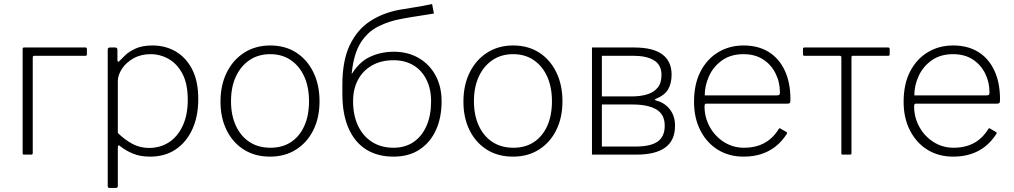

<svg xmlns="http://www.w3.org/2000/svg" viewBox="-20 -765 5015 950"><path d="M99 0Q92 0 92 -7V-523Q92 -530 99 -530H403Q410 -530 410 -523V-496Q410 -489 403 -489H150Q142 -489 142 -481V-7Q142 0 135 0Z M550 -530Q561 -530 561 -518V-469Q561 -461 564 -460Q567 -459 573 -465Q582 -475 600.5 -492.5Q619 -510 651.5 -525Q684 -540 735 -540Q798 -540 849 -510.5Q900 -481 930.5 -422.5Q961 -364 961 -275Q961 -189 931.5 -125Q902 -61 849 -25.5Q796 10 723 10Q673 10 636.5 -5.5Q600 -21 577 -40Q569 -47 566 -45.5Q563 -44 563 -33V154Q563 165 553 165H522Q513 165 513 155V-517Q513 -525 515.5 -527.5Q518 -530 526 -530H550ZM563 -107Q598 -73 635.5 -53Q673 -33 717 -33Q773 -33 816 -61Q859 -89 884 -142.5Q909 -196 909 -271Q909 -350 883 -399.5Q857 -449 815 -473Q773 -497 725 -497Q677 -497 640 -476Q603 -455 583 -424Q563 -393 563 -364V-107Z M1316 10Q1242 10 1187 -24.5Q1132 -59 1101.5 -120.5Q1071 -182 1071 -262Q1071 -344 1102 -406.5Q1133 -469 1188.5 -504.5Q1244 -540 1317 -540Q1391 -540 1445.5 -505Q1500 -470 1530.5 -407.5Q1561 -345 1561 -264Q1561 -183 1530.5 -121.5Q1500 -60 1445 -25Q1390 10 1316 10ZM1318 -34Q1378 -34 1420.5 -62.5Q1463 -91 1486 -142.5Q1509 -194 1509 -264Q1509 -334 1485.5 -386Q1462 -438 1419 -467.5Q1376 -497 1317 -497Q1258 -497 1214.5 -467.5Q1171 -438 1147 -386Q1123 -334 1123 -264Q1123 -195 1147 -143Q1171 -91 1214.5 -62.5Q1258 -34 1318 -34Z M1927 10Q1848 10 1791.5 -25.5Q1735 -61 1704.5 -130.5Q1674 -200 1674 -301L1703 -388H1714Q1754 -457 1809 -483Q1864 -509 1928 -509Q1999 -509 2052.5 -477.5Q2106 -446 2135.5 -391Q2165 -336 2165 -264Q2165 -183 2137 -121.5Q2109 -60 2056 -25Q2003 10 1927 10ZM1927 -34Q1985 -34 2026.5 -62.5Q2068 -91 2090.5 -142.5Q2113 -194 2113 -264Q2113 -325 2090 -371Q2067 -417 2025.5 -442Q1984 -467 1927 -467Q1866 -467 1821 -441.5Q1776 -416 1751.5 -370.5Q1727 -325 1727 -264Q1727 -195 1751.5 -143Q1776 -91 1821 -62.5Q1866 -34 1927 -34ZM1674 -301V-345Q1674 -465 1710.5 -541.5Q1747 -618 1811 -660Q1875 -702 1959 -717Q1987 -722 2013.5 -726Q2040 -730 2065.5 -734.5Q2091 -739 2118 -745L2127 -698Q2080 -690 2045 -685Q2010 -680 1968 -672Q1905 -661 1851.5 -634Q1798 -607 1764.5 -553.5Q1731 -500 1721 -409L1717 -355Z M2518 10Q2444 10 2389 -24.5Q2334 -59 2303.5 -120.5Q2273 -182 2273 -262Q2273 -344 2304 -406.5Q2335 -469 2390.5 -504.5Q2446 -540 2519 -540Q2593 -540 2647.5 -505Q2702 -470 2732.5 -407.5Q2763 -345 2763 -264Q2763 -183 2732.5 -121.5Q2702 -60 2647 -25Q2592 10 2518 10ZM2520 -34Q2580 -34 2622.5 -62.5Q2665 -91 2688 -142.5Q2711 -194 2711 -264Q2711 -334 2687.5 -386Q2664 -438 2621 -467.5Q2578 -497 2519 -497Q2460 -497 2416.5 -467.5Q2373 -438 2349 -386Q2325 -334 2325 -264Q2325 -195 2349 -143Q2373 -91 2416.5 -62.5Q2460 -34 2520 -34Z M2909 0V-530H3118Q3211 -530 3257 -496Q3303 -462 3303 -396Q3303 -352 3285.5 -322.5Q3268 -293 3225 -276Q3221 -275 3221 -272Q3221 -269 3225 -268Q3267 -258 3293.5 -225Q3320 -192 3320 -143Q3320 -70 3271.5 -35Q3223 0 3131 0ZM3126 -40Q3199 -40 3234 -64.5Q3269 -89 3269 -143Q3269 -199 3227.5 -223.5Q3186 -248 3109 -248H2958V-40ZM3108 -288Q3147 -288 3180 -297.5Q3213 -307 3233 -330Q3253 -353 3253 -394Q3253 -444 3216 -466.5Q3179 -489 3114 -489H2958V-288Z M3466 -238Q3466 -184 3492 -137Q3518 -90 3562.5 -62Q3607 -34 3661 -34Q3719 -34 3761.5 -57Q3804 -80 3832 -125Q3835 -130 3837.5 -130.5Q3840 -131 3843 -128L3871 -112Q3877 -108 3872 -101Q3848 -64 3816.5 -39.5Q3785 -15 3746 -2.5Q3707 10 3659 10Q3587 10 3532 -24Q3477 -58 3445.5 -119.5Q3414 -181 3414 -261Q3414 -349 3446 -411Q3478 -473 3533.5 -506.5Q3589 -540 3659 -540Q3731 -540 3782.5 -508.5Q3834 -477 3862.5 -417Q3891 -357 3891 -273Q3891 -266 3890 -259.5Q3889 -253 3877 -252H3473Q3469 -252 3467.5 -248Q3466 -244 3466 -238ZM3822 -293Q3833 -293 3836 -296Q3839 -299 3839 -307Q3839 -359 3817 -402.5Q3795 -446 3755 -471.5Q3715 -497 3659 -497Q3596 -497 3553 -466.5Q3510 -436 3488.5 -389Q3467 -342 3467 -293Z M4375 -489H4200Q4193 -489 4193 -481V-7Q4193 0 4186 0H4149Q4143 0 4143 -7V-481Q4143 -489 4135 -489H3960Q3953 -489 3953 -496V-523Q3953 -530 3960 -530H4375Q4382 -530 4382 -523V-496Q4382 -489 4375 -489Z M4503 -238Q4503 -184 4529 -137Q4555 -90 4599.5 -62Q4644 -34 4698 -34Q4756 -34 4798.5 -57Q4841 -80 4869 -125Q4872 -130 4874.5 -130.5Q4877 -131 4880 -128L4908 -112Q4914 -108 4909 -101Q4885 -64 4853.5 -39.5Q4822 -15 4783 -2.5Q4744 10 4696 10Q4624 10 4569 -24Q4514 -58 4482.5 -119.5Q4451 -181 4451 -261Q4451 -349 4483 -411Q4515 -473 4570.5 -506.5Q4626 -540 4696 -540Q4768 -540 4819.5 -508.5Q4871 -477 4899.5 -417Q4928 -357 4928 -273Q4928 -266 4927 -259.5Q4926 -253 4914 -252H4510Q4506 -252 4504.5 -248Q4503 -244 4503 -238ZM4859 -293Q4870 -293 4873 -296Q4876 -299 4876 -307Q4876 -359 4854 -402.5Q4832 -446 4792 -471.5Q4752 -497 4696 -497Q4633 -497 4590 -466.5Q4547 -436 4525.5 -389Q4504 -342 4504 -293Z"/></svg>

Font: Libre Franklin ExtraLight
Style: Regular
Weight: 250
Designer: Pablo Impallari, Rodrigo Fuenzalida, Nhung Nguyen
Foundry: Impallari Type
Version: Version 3.000